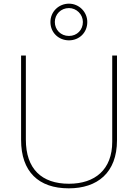

<svg xmlns="http://www.w3.org/2000/svg" viewBox="-20 -1083 752 1047"><path d="M356 -863C411 -863 456 -904 456 -963C456 -1018 411 -1063 356 -1063C301 -1063 255 -1020 255 -963C255 -903 302 -863 356 -863ZM356 -887C311 -887 279 -921 279 -963C279 -1005 312 -1039 356 -1039C397 -1039 432 -1005 432 -963C432 -921 401 -887 356 -887ZM618 -318V-780H592V-310C592 -158 498 -81 356 -81C207 -81 121 -162 121 -322V-780H95V-320C95 -147 190 -56 355 -56C510 -56 618 -140 618 -318Z"/></svg>

Font: Noto Sans Malayalam UI Thin
Style: Regular
Weight: 100
Designer: Jelle Bosma - Monotype Design Team
Foundry: Monotype Imaging Inc.
Version: Version 2.104